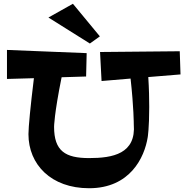

<svg xmlns="http://www.w3.org/2000/svg" viewBox="-20 -975 978 1019"><path d="M764 -247C764 -247 772 -295 772 -407C772 -450 771 -503 767 -566L938 -580L934 -703L511 -699L519 -545L673 -558C690 -405 690 -316 690 -316C703 -159 579 -136 453 -136C327 -136 267 -173 267 -302C267 -302 267 -367 307 -565L437 -569L440 -693L17 -710V-556L160 -560C142 -414 131 -300 131 -263C131 -102 251 24 453 24C670 24 747 -139 764 -247ZM367 -955 237 -882 457 -744 510 -782Z"/></svg>

Font: Peralta
Style: Regular
Weight: 400
Designer: Astigmatic (AOETI)
Foundry: Astigmatic (AOETI)
Version: Version 1.000